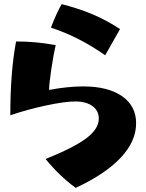

<svg xmlns="http://www.w3.org/2000/svg" viewBox="-20 -829 710 931"><path d="M201 -58Q338 -113 398.5 -158.5Q459 -204 459 -254Q459 -292 428.5 -314.5Q398 -337 345 -337Q294 -337 203 -317.5Q112 -298 30 -270Q30 -482 58 -628Q156 -628 250 -610Q239 -563 228.5 -491.5Q218 -420 218 -393Q309 -410 383 -410Q504 -410 572 -362.5Q640 -315 640 -231Q640 -144 565.5 -64.5Q491 15 347 82Q269 25 201 -58ZM227 -695Q254 -766 279 -809Q365 -787 432.5 -758Q500 -729 562 -688L490 -561Q362 -651 227 -695Z"/></svg>

Font: Otomanopee One
Style: Regular
Weight: 400
Designer: Das Ende der Wildnis
Foundry: Gutenberg Labo
Version: Version 3.005